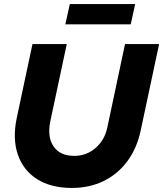

<svg xmlns="http://www.w3.org/2000/svg" viewBox="-20 -917 804 946"><path d="M334 9Q231 9 162.5 -34.5Q94 -78 67.5 -156.5Q41 -235 63 -338L140 -700H309L228 -320Q212 -242 244 -195.5Q276 -149 346 -149Q406 -149 451 -188Q496 -227 509 -290L596 -700H764L673 -273Q654 -185 607 -122Q560 -59 490.5 -25Q421 9 334 9ZM302 -797 324 -897H646L624 -797Z"/></svg>

Font: Red Hat Display Black
Style: Italic
Weight: 900
Italic angle: -12°
Designer: Pentagram, MCKL
Foundry: Pentagram, MCKL
Version: Version 1.023; ttfautohint (v1.8.3)